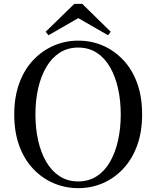

<svg xmlns="http://www.w3.org/2000/svg" viewBox="-20 -960 812 997"><path d="M407 -940 555 -795 541 -777 355 -884H418L232 -777L217 -795L366 -940ZM386 17Q319 17 259 -8.5Q199 -34 152.5 -83Q106 -132 80 -203Q54 -274 54 -366Q54 -456 80 -527.5Q106 -599 152.5 -648Q199 -697 259 -723Q319 -749 386 -749Q454 -749 513.5 -723.5Q573 -698 619.5 -649Q666 -600 692 -529Q718 -458 718 -366Q718 -275 692 -204Q666 -133 619.5 -83.5Q573 -34 513.5 -8.5Q454 17 386 17ZM386 -18Q441 -18 482.5 -45Q524 -72 551.5 -120Q579 -168 593 -231Q607 -294 607 -366Q607 -438 593 -500.5Q579 -563 551.5 -611Q524 -659 482.5 -686Q441 -713 386 -713Q331 -713 289.5 -686Q248 -659 220 -611Q192 -563 178 -500.5Q164 -438 164 -366Q164 -294 178 -231Q192 -168 220 -120Q248 -72 289.5 -45Q331 -18 386 -18Z"/></svg>

Font: Noto Serif KR ExtraLight Medium
Style: Regular
Weight: 500
Version: Version 2.002-H1;hotconv 1.1.0;makeotfexe 2.6.0